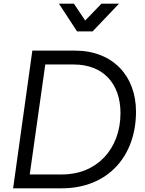

<svg xmlns="http://www.w3.org/2000/svg" viewBox="-20 -1019 785 1039"><path d="M481 -849 624 -999H529L441 -908L380 -999H299L397 -849ZM314 0C563 0 716 -173 716 -415C716 -608 590 -745 387 -745H155L51 0ZM225 -670H379C536 -670 632 -569 632 -407C632 -212 503 -75 317 -75H141Z"/></svg>

Font: Plus Jakarta Sans
Style: Italic
Weight: 400
Italic angle: -8°
Designer: Gumpita Rahayu
Foundry: Tokotype
Version: Version 2.071;gftools[0.9.30]